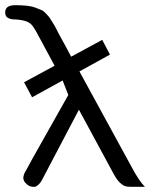

<svg xmlns="http://www.w3.org/2000/svg" viewBox="-39 -714 616 742"><path d="M-19 -666Q-19 -694 20 -694Q44 -694 63.5 -692Q83 -690 97.5 -684.5Q112 -679 120.5 -675.5Q129 -672 138.5 -662Q148 -652 151 -648Q154 -644 162.5 -630Q171 -616 173 -613L189 -582Q197 -568 212.5 -539Q228 -510 236 -495Q258 -507 299 -529Q340 -551 356 -560L386 -503L268 -438L470 -68Q498 -15 521 8H469Q454 8 445 5.5Q436 3 423.5 -9Q411 -21 398 -46L266 -290Q247 -254 123 -18Q114 0 97 8H91Q77 8 67 0Q57 -8 54 -15Q51 -22 51 -26Q51 -30 52 -33.5Q53 -37 54 -40.5Q55 -44 58.5 -50Q62 -56 65 -61.5Q68 -67 74.5 -79Q81 -91 87 -102Q133 -183 225 -347L203 -403Q184 -392 144 -370.5Q104 -349 85 -338L54 -396L172 -460Q118 -561 102.5 -589Q87 -617 78 -623Q66 -632 48 -635.5Q30 -639 16 -639Q2 -639 -8.5 -645Q-19 -651 -19 -666Z"/></svg>

Font: Coval
Style: ExtraLight
Weight: 250
Foundry: Context Ltd
Version: Version 001.000